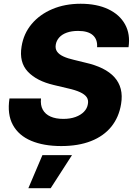

<svg xmlns="http://www.w3.org/2000/svg" viewBox="-20 -757 701 1008"><path d="M301.3 9.8Q209.5 9.8 143.8 -17.8Q78.1 -45.4 47.6 -101.1Q17.1 -156.7 29.8 -240.2H195.3Q191.4 -205.1 204.6 -181.2Q217.8 -157.2 245.4 -145Q272.9 -132.8 312.5 -132.8Q348.6 -132.8 376.2 -142.8Q403.8 -152.8 420.9 -170.4Q438 -188 441.4 -210.9Q445.3 -231.9 435.1 -246.8Q424.8 -261.7 400.6 -272.9Q376.5 -284.2 336.9 -293L263.2 -310.5Q172.4 -331.5 126 -380.9Q79.6 -430.2 93.3 -513.2Q104 -580.6 146.2 -630.9Q188.5 -681.2 254.6 -709.2Q320.8 -737.3 403.3 -737.3Q487.8 -737.3 547.9 -709Q607.9 -680.7 636.5 -629.2Q665 -577.6 654.8 -509.3H489.7Q492.7 -549.8 467.5 -572.3Q442.4 -594.7 390.1 -594.7Q356 -594.7 330.8 -585.7Q305.7 -576.7 291 -560.3Q276.4 -543.9 272.9 -523.4Q269 -501.5 279.5 -486.3Q290 -471.2 312.7 -460.7Q335.4 -450.2 367.7 -442.9L427.7 -428.2Q479.5 -416.5 518.1 -397.5Q556.6 -378.4 580.8 -351.6Q605 -324.7 614 -289.8Q623 -254.9 615.7 -210.9Q604.5 -141.6 564.5 -92Q524.4 -42.5 458 -16.4Q391.6 9.8 301.3 9.8ZM128.9 231 202.6 57.6H357.9L246.1 231Z"/></svg>

Font: Inter 16pt ExtraBold
Style: Italic
Weight: 800
Italic angle: -9.3988°
Version: Version 4.001;git-66647c0bb